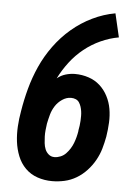

<svg xmlns="http://www.w3.org/2000/svg" viewBox="-53 -785 607 835"><g transform="rotate(5 250.0 -367.5)"><path d="M206 8Q172 8 141.5 -2.5Q111 -13 89 -35Q67 -57 55 -87Q43 -117 39 -149.5Q35 -182 37 -216Q39 -250 45 -283Q53 -333 66.5 -383Q80 -433 101.5 -481Q123 -529 155 -573Q187 -617 228 -652Q269 -687 317.5 -710.5Q366 -734 417 -743L441 -640Q401 -633 362.5 -615.5Q324 -598 291 -571.5Q258 -545 232 -511Q206 -477 187 -439Q204 -453 224.5 -459Q245 -465 265 -465Q296 -465 324.5 -455.5Q353 -446 374 -427Q395 -408 408.5 -382Q422 -356 427 -327Q432 -298 430.5 -267Q429 -236 424 -205Q419 -178 411.5 -152Q404 -126 390 -101Q376 -76 356 -54.5Q336 -33 311.5 -18.5Q287 -4 260 2Q233 8 206 8ZM207 -97Q220 -97 233.5 -102.5Q247 -108 257 -118.5Q267 -129 274.5 -141Q282 -153 287 -166Q292 -179 295.5 -192.5Q299 -206 301 -219V-222Q303 -232 304.5 -243Q306 -254 306.5 -264.5Q307 -275 307 -285.5Q307 -296 305.5 -306Q304 -316 301 -325.5Q298 -335 292.5 -343.5Q287 -352 277.5 -356Q268 -360 257 -360Q237 -360 218.5 -347.5Q200 -335 188.5 -317Q177 -299 171.5 -279Q166 -259 162 -239Q160 -225 158.5 -210.5Q157 -196 157.5 -182Q158 -168 159.5 -154Q161 -140 166 -127.5Q171 -115 181.5 -106Q192 -97 207 -97Z"/></g></svg>

Font: Iosevka Curly Slab Extrabold
Style: Italic
Weight: 800
Italic angle: -9°
Monospace: yes
Designer: Belleve Invis
Foundry: Belleve Invis
Version: Version 22.1.2; ttfautohint (v1.8.4)